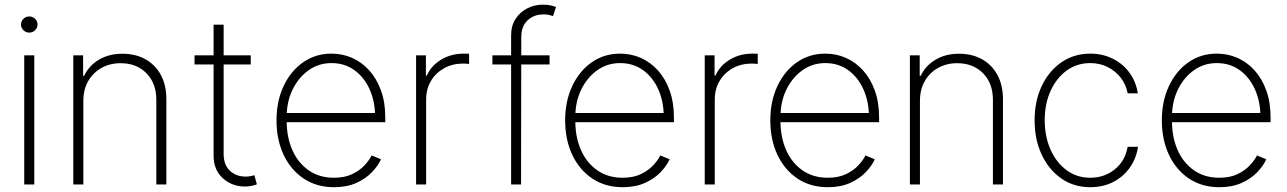

<svg xmlns="http://www.w3.org/2000/svg" viewBox="-20 -780 5441 812"><path d="M82.5 0V-545.9H125V0ZM104 -642.1Q89.4 -642.1 79.1 -652.3Q68.8 -662.6 68.8 -676.3Q68.8 -690.4 79.1 -700.4Q89.4 -710.4 103.5 -710.4Q118.2 -710.4 128.4 -700.4Q138.7 -690.4 138.7 -676.3Q138.7 -662.6 128.4 -652.3Q118.2 -642.1 104 -642.1Z M332.5 -353.5V0H290V-545.9H331.5V-459.5H335.9Q355.5 -501.5 397.7 -527.1Q439.9 -552.7 498 -552.7Q553.2 -552.7 595 -529.5Q636.7 -506.3 660.2 -463.1Q683.6 -419.9 683.6 -359.9V0H641.1V-357.9Q641.1 -427.7 599.4 -470.2Q557.6 -512.7 489.7 -512.7Q444.8 -512.7 409.2 -492.7Q373.5 -472.7 353 -437Q332.5 -401.4 332.5 -353.5Z M1040.5 -545.9V-507.3H802.7V-545.9ZM883.3 -675.8H925.8V-128.9Q925.8 -83 952.1 -58.1Q978.5 -33.2 1018.6 -33.2Q1028.3 -33.2 1037.1 -34.7Q1045.9 -36.1 1055.7 -39.1L1066.4 -0.5Q1055.2 3.9 1042.7 6.3Q1030.3 8.8 1016.1 8.8Q960.4 8.8 921.9 -26.6Q883.3 -62 883.3 -121.6Z M1392.6 11.7Q1318.8 11.7 1264.2 -24.9Q1209.5 -61.5 1179.4 -125.5Q1149.4 -189.5 1149.4 -270.5Q1149.4 -352.1 1179.4 -416Q1209.5 -480 1262 -516.6Q1314.5 -553.2 1381.8 -553.2Q1428.2 -553.2 1469.2 -535.2Q1510.3 -517.1 1541.7 -482.2Q1573.2 -447.3 1591.3 -397.2Q1609.4 -347.2 1609.4 -283.7V-263.2H1177.2V-302.2H1585.9L1566.4 -286.6Q1566.4 -350.1 1543.5 -401.6Q1520.5 -453.1 1479 -483.2Q1437.5 -513.2 1381.8 -513.2Q1327.6 -513.2 1284.9 -482.7Q1242.2 -452.1 1217.3 -400.9Q1192.4 -349.6 1192.4 -286.1V-268.1Q1192.4 -199.7 1216.3 -145.5Q1240.2 -91.3 1285.2 -59.8Q1330.1 -28.3 1392.6 -28.3Q1437.5 -28.3 1469.2 -43.5Q1501 -58.6 1521.5 -80.6Q1542 -102.5 1551.8 -122.6L1591.3 -106.4Q1579.1 -79.1 1553 -51.8Q1526.9 -24.4 1486.8 -6.3Q1446.8 11.7 1392.6 11.7Z M1739.7 0V-545.9H1781.2V-460.4H1785.2Q1803.2 -502 1845.5 -527.6Q1887.7 -553.2 1941.4 -553.2Q1947.3 -553.2 1952.9 -553Q1958.5 -552.7 1963.9 -552.7V-509.3Q1960.9 -509.8 1954.1 -510.5Q1947.3 -511.2 1939 -511.2Q1893.6 -511.2 1858.2 -491.5Q1822.8 -471.7 1802.5 -437.5Q1782.2 -403.3 1782.2 -358.9V0Z M2304.2 -545.9V-507.3H2062.5V-545.9ZM2141.6 0V-630.4Q2141.6 -671.4 2160.6 -700.4Q2179.7 -729.5 2210.2 -744.9Q2240.7 -760.3 2276.4 -760.3Q2294.9 -760.3 2308.3 -757.3Q2321.8 -754.4 2331.5 -750.5L2318.8 -711.9Q2311 -714.8 2301.5 -717Q2292 -719.2 2279.3 -719.2Q2238.3 -719.2 2211.4 -694.1Q2184.6 -668.9 2184.6 -623.5L2183.6 0Z M2613.3 11.7Q2539.6 11.7 2484.9 -24.9Q2430.2 -61.5 2400.1 -125.5Q2370.1 -189.5 2370.1 -270.5Q2370.1 -352.1 2400.1 -416Q2430.2 -480 2482.7 -516.6Q2535.2 -553.2 2602.5 -553.2Q2648.9 -553.2 2689.9 -535.2Q2731 -517.1 2762.5 -482.2Q2793.9 -447.3 2812 -397.2Q2830.1 -347.2 2830.1 -283.7V-263.2H2397.9V-302.2H2806.6L2787.1 -286.6Q2787.1 -350.1 2764.2 -401.6Q2741.2 -453.1 2699.7 -483.2Q2658.2 -513.2 2602.5 -513.2Q2548.3 -513.2 2505.6 -482.7Q2462.9 -452.1 2438 -400.9Q2413.1 -349.6 2413.1 -286.1V-268.1Q2413.1 -199.7 2437 -145.5Q2460.9 -91.3 2505.9 -59.8Q2550.8 -28.3 2613.3 -28.3Q2658.2 -28.3 2689.9 -43.5Q2721.7 -58.6 2742.2 -80.6Q2762.7 -102.5 2772.5 -122.6L2812 -106.4Q2799.8 -79.1 2773.7 -51.8Q2747.6 -24.4 2707.5 -6.3Q2667.5 11.7 2613.3 11.7Z M2960.4 0V-545.9H3002V-460.4H3005.9Q3023.9 -502 3066.2 -527.6Q3108.4 -553.2 3162.1 -553.2Q3168 -553.2 3173.6 -553Q3179.2 -552.7 3184.6 -552.7V-509.3Q3181.6 -509.8 3174.8 -510.5Q3168 -511.2 3159.7 -511.2Q3114.3 -511.2 3078.9 -491.5Q3043.5 -471.7 3023.2 -437.5Q3002.9 -403.3 3002.9 -358.9V0Z M3481 11.7Q3407.2 11.7 3352.5 -24.9Q3297.9 -61.5 3267.8 -125.5Q3237.8 -189.5 3237.8 -270.5Q3237.8 -352.1 3267.8 -416Q3297.9 -480 3350.3 -516.6Q3402.8 -553.2 3470.2 -553.2Q3516.6 -553.2 3557.6 -535.2Q3598.6 -517.1 3630.1 -482.2Q3661.6 -447.3 3679.7 -397.2Q3697.8 -347.2 3697.8 -283.7V-263.2H3265.6V-302.2H3674.3L3654.8 -286.6Q3654.8 -350.1 3631.8 -401.6Q3608.9 -453.1 3567.4 -483.2Q3525.9 -513.2 3470.2 -513.2Q3416 -513.2 3373.3 -482.7Q3330.6 -452.1 3305.7 -400.9Q3280.8 -349.6 3280.8 -286.1V-268.1Q3280.8 -199.7 3304.7 -145.5Q3328.6 -91.3 3373.5 -59.8Q3418.5 -28.3 3481 -28.3Q3525.9 -28.3 3557.6 -43.5Q3589.4 -58.6 3609.9 -80.6Q3630.4 -102.5 3640.1 -122.6L3679.7 -106.4Q3667.5 -79.1 3641.4 -51.8Q3615.2 -24.4 3575.2 -6.3Q3535.2 11.7 3481 11.7Z M3870.6 -353.5V0H3828.1V-545.9H3869.6V-459.5H3874Q3893.6 -501.5 3935.8 -527.1Q3978 -552.7 4036.1 -552.7Q4091.3 -552.7 4133.1 -529.5Q4174.8 -506.3 4198.2 -463.1Q4221.7 -419.9 4221.7 -359.9V0H4179.2V-357.9Q4179.2 -427.7 4137.5 -470.2Q4095.7 -512.7 4027.8 -512.7Q3982.9 -512.7 3947.3 -492.7Q3911.6 -472.7 3891.1 -437Q3870.6 -401.4 3870.6 -353.5Z M4590.8 11.7Q4521.5 11.7 4468.5 -25.1Q4415.5 -62 4385.5 -126Q4355.5 -189.9 4355.5 -271Q4355.5 -352.1 4385.5 -415.8Q4415.5 -479.5 4468.8 -516.4Q4522 -553.2 4590.8 -553.2Q4642.6 -553.2 4685.3 -532.2Q4728 -511.2 4756.1 -473.4Q4784.2 -435.5 4792 -385.3H4749Q4742.7 -420.9 4720.7 -450Q4698.7 -479 4665.3 -496.1Q4631.8 -513.2 4590.8 -513.2Q4535.2 -513.2 4491.9 -482.2Q4448.7 -451.2 4423.6 -396.7Q4398.4 -342.3 4398.4 -272Q4398.4 -202.1 4422.9 -147.2Q4447.3 -92.3 4490.7 -60.3Q4534.2 -28.3 4590.8 -28.3Q4650.9 -28.3 4694.8 -64Q4738.8 -99.6 4749 -159.2H4793Q4785.2 -108.9 4757.6 -70.3Q4730 -31.7 4687.3 -10Q4644.5 11.7 4590.8 11.7Z M5136.7 11.7Q5063 11.7 5008.3 -24.9Q4953.6 -61.5 4923.6 -125.5Q4893.6 -189.5 4893.6 -270.5Q4893.6 -352.1 4923.6 -416Q4953.6 -480 5006.1 -516.6Q5058.6 -553.2 5126 -553.2Q5172.4 -553.2 5213.4 -535.2Q5254.4 -517.1 5285.9 -482.2Q5317.4 -447.3 5335.4 -397.2Q5353.5 -347.2 5353.5 -283.7V-263.2H4921.4V-302.2H5330.1L5310.5 -286.6Q5310.5 -350.1 5287.6 -401.6Q5264.6 -453.1 5223.1 -483.2Q5181.6 -513.2 5126 -513.2Q5071.8 -513.2 5029.1 -482.7Q4986.3 -452.1 4961.4 -400.9Q4936.5 -349.6 4936.5 -286.1V-268.1Q4936.5 -199.7 4960.4 -145.5Q4984.4 -91.3 5029.3 -59.8Q5074.2 -28.3 5136.7 -28.3Q5181.6 -28.3 5213.4 -43.5Q5245.1 -58.6 5265.6 -80.6Q5286.1 -102.5 5295.9 -122.6L5335.4 -106.4Q5323.2 -79.1 5297.1 -51.8Q5271 -24.4 5231 -6.3Q5190.9 11.7 5136.7 11.7Z"/></svg>

Font: Inter Tight ExtraLight
Style: Regular
Weight: 250
Designer: Rasmus Andersson
Foundry: rsms
Version: Version 3.004